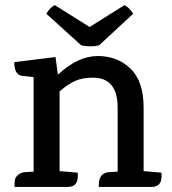

<svg xmlns="http://www.w3.org/2000/svg" viewBox="-20 -734 676 754"><path d="M576 0H368V-8Q368 -54 407 -58L442 -60V-311Q442 -429 345 -429Q305 -429 276 -416.5Q247 -404 214 -375V-62L285 -56Q291 0 247 0H37V-8Q37 -32 44 -40Q57 -56 77 -58L112 -60V-431L68 -436Q36 -439 36 -490L198 -510L207 -443H210Q287 -514 364 -514Q441 -514 492.5 -464.5Q544 -415 544 -311V-62L614 -56Q620 0 576 0ZM503 -680 369 -556Q337 -548 299 -556L162 -680Q175 -703 195 -714L332 -628L469 -714Q488 -704 503 -680Z"/></svg>

Font: Karma SemiBold
Style: Regular
Weight: 600
Designer: Joana Correia
Foundry: Indian Type Foundry
Version: Version 1.202;PS 1.0;hotconv 1.0.78;makeotf.lib2.5.61930; tt